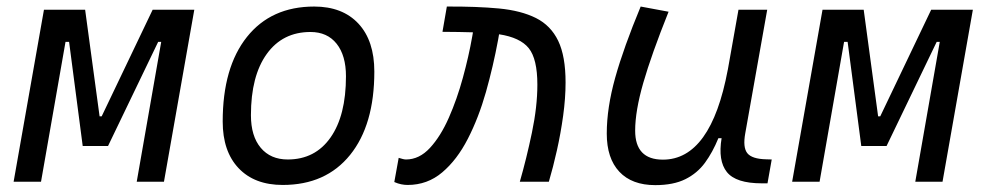

<svg xmlns="http://www.w3.org/2000/svg" viewBox="-20 -547 2970 578"><path d="M21 0 112.3 -517.6H236.3L279.8 -196.8H286.1L439.5 -517.6H564.9L473.6 0H391.6L465.3 -420.9H456.1L305.2 -107.4H229L188 -420.9H177.2L103.5 0Z M831.1 9.8Q746.1 9.8 698.2 -40.8Q650.4 -91.3 650.4 -181.2Q650.4 -344.2 723.4 -435.8Q796.4 -527.3 925.8 -527.3Q1011.2 -527.3 1059.1 -475.8Q1106.9 -424.3 1106.9 -331.5Q1106.9 -170.9 1033.9 -80.6Q960.9 9.8 831.1 9.8ZM846.2 -66.9Q928.7 -66.9 975.1 -133.1Q1021.5 -199.2 1021.5 -317.4Q1021.5 -379.9 993.4 -415.3Q965.3 -450.7 914.6 -450.7Q830.6 -450.7 783 -384.5Q735.4 -318.4 735.4 -200.2Q735.4 -137.2 764.9 -102.1Q794.4 -66.9 846.2 -66.9Z M1544.9 0Q1564.9 -69.3 1581.3 -147.7Q1597.7 -226.1 1597.7 -292Q1597.7 -369.6 1571.8 -401.9Q1545.9 -434.1 1482.4 -443.8L1479.5 -427.2Q1464.8 -347.7 1442.9 -270Q1420.9 -192.4 1388.4 -129.2Q1356 -65.9 1311.3 -28.1Q1266.6 9.8 1207 9.8Q1197.8 9.8 1188 7.8Q1178.2 5.9 1167 1L1180.2 -71.8Q1195.3 -66.9 1202.1 -66.9Q1242.2 -66.9 1274.4 -101.8Q1306.6 -136.7 1331.3 -192.9Q1356 -249 1373.5 -313.2Q1391.1 -377.4 1401.4 -436L1403.8 -449.7Q1383.3 -450.2 1360.4 -450.7Q1337.4 -451.2 1312 -451.2L1325.2 -527.3Q1415 -527.8 1481.9 -521.5Q1548.8 -515.1 1593.5 -492.7Q1638.2 -470.2 1660.4 -424.1Q1682.6 -377.9 1682.6 -298.8Q1682.6 -251.5 1675.3 -198.5Q1668 -145.5 1656.5 -94.2Q1645 -43 1632.3 0Z M1952.6 10.3Q1882.3 10.3 1844.5 -30Q1806.6 -70.3 1806.6 -145Q1806.6 -222.2 1832 -313Q1857.4 -403.8 1908.7 -527.3L1992.7 -511.7Q1940.9 -382.3 1916.5 -297.4Q1892.1 -212.4 1892.1 -153.8Q1892.1 -66.4 1975.6 -66.4Q2120.1 -66.4 2170.9 -336.9V-336.4L2203.1 -517.6H2289.6L2223.6 -146Q2215.8 -103.5 2229.7 -85.9Q2243.7 -68.4 2286.6 -67.4L2303.2 -66.9L2290.5 4.9H2273.4Q2195.3 4.9 2168.2 -29.1Q2141.1 -63 2152.3 -130.9H2142.6Q2125.5 -88.9 2102.3 -57.1Q2079.1 -25.4 2043.2 -7.6Q2007.3 10.3 1952.6 10.3Z M2364.7 0 2456.1 -517.6H2580.1L2623.5 -196.8H2629.9L2783.2 -517.6H2908.7L2817.4 0H2735.4L2809.1 -420.9H2799.8L2648.9 -107.4H2572.8L2531.7 -420.9H2521L2447.3 0Z"/></svg>

Font: Cascadia Code NF SemiLight
Style: Italic
Weight: 350
Italic angle: -10°
Monospace: yes
Designer: Aaron Bell
Foundry: Saja Typeworks
Version: Version 2404.023; ttfautohint (v1.8.4)